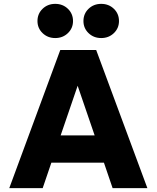

<svg xmlns="http://www.w3.org/2000/svg" viewBox="-20 -974 811 994"><path d="M743 0H563L518 -132H246L201 0H28L292 -715H478ZM294 -273H470L382 -530ZM504 -777Q465 -777 438.5 -802.5Q412 -828 412 -865Q412 -903 438.5 -928.5Q465 -954 504 -954Q543 -954 569.5 -928.5Q596 -903 596 -865Q596 -828 569.5 -802.5Q543 -777 504 -777ZM266 -777Q227 -777 200.5 -802.5Q174 -828 174 -865Q174 -903 200.5 -928.5Q227 -954 266 -954Q305 -954 331.5 -928.5Q358 -903 358 -865Q358 -828 331.5 -802.5Q305 -777 266 -777Z"/></svg>

Font: Wix Madefor Text ExtraBold
Style: Regular
Weight: 800
Designer: Dalton Maag Ltd
Foundry: Dalton Maag Ltd
Version: Version 3.100